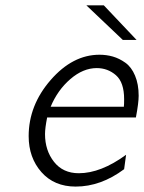

<svg xmlns="http://www.w3.org/2000/svg" viewBox="-20 -688 537 716"><path d="M86.9 -180.2Q86.9 -295.4 168.9 -389.6Q251 -483.9 351.1 -483.9Q377 -483.9 400.9 -477.1Q424.8 -470.2 447.5 -454.1Q470.2 -438 483.6 -406Q497.1 -374 497.1 -331.1Q497.1 -304.2 486.8 -250H155.8Q147.9 -210 147.9 -188Q147.9 -127 181.4 -84.5Q214.8 -42 273.9 -42Q356 -42 450.2 -110.8L442.9 -57.1Q356 7.8 262.2 7.8Q182.1 7.8 134.5 -46.1Q86.9 -100.1 86.9 -180.2ZM168.9 -290H441.9Q442.9 -298.8 442.9 -317.9Q442.9 -380.9 412.4 -407.5Q381.8 -434.1 340.8 -434.1Q290 -434.1 242.4 -393.1Q194.8 -352.1 168.9 -290ZM302.2 -668H367.2L489.3 -539.1H438Z"/></svg>

Font: CMU Bright
Style: Oblique
Weight: 500
Italic angle: -12°
Version: Version 0.7.0